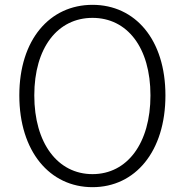

<svg xmlns="http://www.w3.org/2000/svg" viewBox="-20 -762 766 795"><path d="M363 13C540 13 665 -135 665 -367C665 -598 540 -742 363 -742C186 -742 60 -598 60 -367C60 -135 186 13 363 13ZM363 -41C219 -41 122 -169 122 -367C122 -565 219 -688 363 -688C507 -688 603 -565 603 -367C603 -169 507 -41 363 -41Z"/></svg>

Font: Noto Sans CJK SC Light
Style: Regular
Weight: 300
Designer: Ryoko NISHIZUKA 西塚涼子 (kana, bopomofo & ideographs); Paul D. Hunt (Latin, Greek & Cyrillic); Sandoll Communications 산돌커뮤니
Foundry: Adobe
Version: Version 2.004;hotconv 1.0.118;makeotfexe 2.5.65603